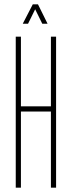

<svg xmlns="http://www.w3.org/2000/svg" viewBox="-20 -870 333 890"><path d="M216 0V-353H77V0H53V-700H77V-377H216V-700H240V0ZM176 -760 143 -827 110 -760H86V-761L132 -850H156L200 -761V-760Z"/></svg>

Font: Foldit Thin Thin
Style: Regular
Weight: 250
Version: Version 1.003